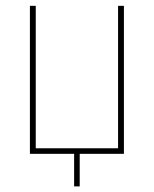

<svg xmlns="http://www.w3.org/2000/svg" viewBox="-20 -540 540 674"><path d="M259.8 0V114.3H240.2V0H85V-519.5H105.5V-19.5H394.5V-519.5H415V0Z"/></svg>

Font: Mgen+ 1m thin
Style: Regular
Weight: 100
Designer: [Source Han Sans]
Ryoko NISHIZUKA  (kana & ideographs); Paul D. Hunt (Latin, Greek & Cyrillic); Wenlong ZHANG  (bopomofo
Version: Version 1.059.20150602